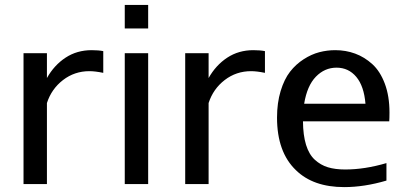

<svg xmlns="http://www.w3.org/2000/svg" viewBox="-20 -745 1638 777"><path d="M397.9 -450.2Q364.7 -457 341.8 -457Q281.7 -457 235.1 -421.1Q188.5 -385.3 169.9 -328.1V0H75.2V-529.8H169.9V-429.2Q199.2 -481.4 245.4 -511.7Q291.5 -542 351.1 -542Q378.9 -542 397.9 -538.1Z M579.6 -629.9H484.9V-725.1H579.6ZM579.6 0H484.9V-529.8H579.6Z M1052.2 -450.2Q1019 -457 996.1 -457Q936 -457 889.4 -421.1Q842.8 -385.3 824.2 -328.1V0H729.5V-529.8H824.2V-429.2Q853.5 -481.4 899.7 -511.7Q945.8 -542 1005.4 -542Q1033.2 -542 1052.2 -538.1Z M1210.9 -325.2H1459Q1453.1 -396.5 1421.9 -433.8Q1390.6 -471.2 1341.8 -471.2Q1293.9 -471.2 1258.3 -434.6Q1222.7 -397.9 1210.9 -325.2ZM1206.1 -253.9Q1206.5 -197.8 1218.5 -158.9Q1230.5 -120.1 1253.9 -98.6Q1277.3 -77.1 1306.9 -68.1Q1336.4 -59.1 1377 -59.1Q1456.1 -59.1 1543.9 -85V-14.2Q1454.1 12.2 1373 12.2Q1247.6 12.2 1177.7 -56.2Q1101.1 -129.4 1101.1 -269Q1101.1 -328.6 1115.7 -376.7Q1130.4 -424.8 1153.8 -454.8Q1177.2 -484.9 1208.7 -505.1Q1240.2 -525.4 1272 -533.7Q1303.7 -542 1336.9 -542Q1379.4 -542 1417.2 -528.1Q1455.1 -514.2 1486.8 -485.4Q1518.6 -456.5 1537.4 -406.2Q1556.2 -356 1556.2 -289.6Q1556.2 -266.1 1555.2 -253.9Z"/></svg>

Font: Aurulent Sans
Style: Regular
Weight: 400
Version: Version 2007.05.04